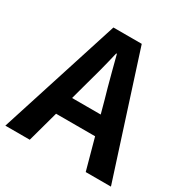

<svg xmlns="http://www.w3.org/2000/svg" viewBox="-170 -860 965 998"><g transform="rotate(30 313.0 -361.5)"><path d="M-3.9 0 227.5 -722.7H397.5L513.7 -361.3L629.9 0H478.5L427.7 -185.5H193.4L142.6 0ZM224.6 -297.9H310.5H396.5L375 -377Q361.3 -422.9 335.9 -519.5Q320.3 -582 311.5 -613.3H307.6Q280.3 -496.1 246.1 -377Z"/></g></svg>

Font: Bpmf GenSeki Gothic B
Style: B
Weight: 700
Foundry: But Ko
Version: Version 1.320